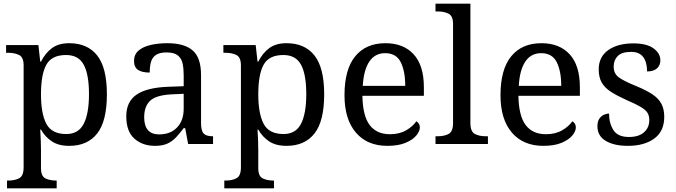

<svg xmlns="http://www.w3.org/2000/svg" viewBox="-20 -780 3662 1040"><path d="M18 240V198H26Q60 198 84 185.5Q108 173 108 126V-426Q108 -470 83.5 -482Q59 -494 26 -494H13V-536H188L198 -446H202Q225 -492 261 -519Q297 -546 355 -546Q454 -546 506.5 -479.5Q559 -413 559 -269Q559 -124 506.5 -57Q454 10 355 10Q297 10 260.5 -14.5Q224 -39 202 -78H198Q200 -49 201 -16.5Q202 16 202 35V131Q202 175 226.5 186.5Q251 198 284 198H287V240ZM339 -54Q405 -54 433.5 -109.5Q462 -165 462 -270Q462 -377 433.5 -429.5Q405 -482 338 -482Q260 -482 231 -429.5Q202 -377 202 -269Q202 -165 231 -109.5Q260 -54 339 -54Z M819 10Q752 10 708 -29Q664 -68 664 -150Q664 -230 720.5 -268Q777 -306 892 -310L975 -313V-373Q975 -409 969 -436.5Q963 -464 943 -480Q923 -496 882 -496Q844 -496 824 -482Q804 -468 797.5 -443.5Q791 -419 791 -387Q749 -387 727.5 -401.5Q706 -416 706 -450Q706 -485 730.5 -506Q755 -527 796 -536.5Q837 -546 886 -546Q978 -546 1023.5 -507Q1069 -468 1069 -373V-114Q1069 -72 1083 -57Q1097 -42 1131 -42H1134V0H999L983 -86H975Q954 -58 934 -36.5Q914 -15 887.5 -2.5Q861 10 819 10ZM842 -52Q903 -52 939 -89.5Q975 -127 975 -191V-272L911 -269Q826 -265 793.5 -234.5Q761 -204 761 -145Q761 -52 842 -52Z M1195 240V198H1203Q1237 198 1261 185.5Q1285 173 1285 126V-426Q1285 -470 1260.5 -482Q1236 -494 1203 -494H1190V-536H1365L1375 -446H1379Q1402 -492 1438 -519Q1474 -546 1532 -546Q1631 -546 1683.5 -479.5Q1736 -413 1736 -269Q1736 -124 1683.5 -57Q1631 10 1532 10Q1474 10 1437.5 -14.5Q1401 -39 1379 -78H1375Q1377 -49 1378 -16.5Q1379 16 1379 35V131Q1379 175 1403.5 186.5Q1428 198 1461 198H1464V240ZM1516 -54Q1582 -54 1610.5 -109.5Q1639 -165 1639 -270Q1639 -377 1610.5 -429.5Q1582 -482 1515 -482Q1437 -482 1408 -429.5Q1379 -377 1379 -269Q1379 -165 1408 -109.5Q1437 -54 1516 -54Z M2078 10Q1969 10 1907.5 -62Q1846 -134 1846 -264Q1846 -404 1904 -475Q1962 -546 2068 -546Q2165 -546 2220.5 -486Q2276 -426 2276 -307V-261H1943Q1945 -152 1982.5 -102.5Q2020 -53 2092 -53Q2144 -53 2180.5 -74.5Q2217 -96 2235 -123Q2242 -120 2248 -111Q2254 -102 2254 -89Q2254 -69 2235 -46Q2216 -23 2177 -6.5Q2138 10 2078 10ZM2175 -315Q2175 -395 2150.5 -443.5Q2126 -492 2066 -492Q2011 -492 1980.5 -446.5Q1950 -401 1945 -315Z M2339 0V-42H2352Q2386 -42 2410 -54.5Q2434 -67 2434 -114V-650Q2434 -694 2409.5 -706Q2385 -718 2352 -718H2339V-760H2528V-114Q2528 -67 2552 -54.5Q2576 -42 2610 -42H2623V0Z M2923 10Q2814 10 2752.5 -62Q2691 -134 2691 -264Q2691 -404 2749 -475Q2807 -546 2913 -546Q3010 -546 3065.5 -486Q3121 -426 3121 -307V-261H2788Q2790 -152 2827.5 -102.5Q2865 -53 2937 -53Q2989 -53 3025.5 -74.5Q3062 -96 3080 -123Q3087 -120 3093 -111Q3099 -102 3099 -89Q3099 -69 3080 -46Q3061 -23 3022 -6.5Q2983 10 2923 10ZM3020 -315Q3020 -395 2995.5 -443.5Q2971 -492 2911 -492Q2856 -492 2825.5 -446.5Q2795 -401 2790 -315Z M3381 10Q3306 10 3261 -17Q3216 -44 3216 -96Q3216 -123 3227 -138Q3238 -153 3252.5 -159Q3267 -165 3279 -165Q3279 -113 3302.5 -75.5Q3326 -38 3387 -38Q3440 -38 3468.5 -63.5Q3497 -89 3497 -129Q3497 -154 3486.5 -170Q3476 -186 3449.5 -201.5Q3423 -217 3374 -238Q3323 -261 3289.5 -282.5Q3256 -304 3239.5 -332.5Q3223 -361 3223 -404Q3223 -472 3274.5 -508.5Q3326 -545 3411 -545Q3483 -545 3520 -518Q3557 -491 3557 -453Q3557 -426 3538.5 -409.5Q3520 -393 3485 -393Q3485 -443 3464 -471Q3443 -499 3399 -499Q3348 -499 3326 -476.5Q3304 -454 3304 -419Q3304 -381 3332.5 -360.5Q3361 -340 3428 -313Q3481 -291 3514 -269Q3547 -247 3562.5 -218Q3578 -189 3578 -147Q3578 -69 3524 -29.5Q3470 10 3381 10Z"/></svg>

Font: Noto Serif Grantha
Style: Regular
Weight: 400
Designer: Monotype Design Team
Foundry: Monotype Imaging Inc.
Version: Version 2.004; ttfautohint (v1.8.4.7-5d5b)